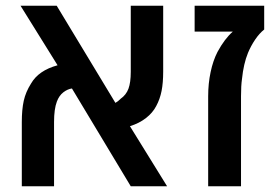

<svg xmlns="http://www.w3.org/2000/svg" viewBox="-20 -651 961 671"><path d="M88.4 -358.9Q114.7 -404.8 181.2 -422.9L51.8 -630.9H178.2L383.3 -291.5Q392.6 -296.4 401.4 -305.7Q420.9 -319.3 429 -341.1Q437 -362.8 437 -400.4V-630.9H550.3V-400.9Q550.3 -361.8 544.7 -333.3Q539.1 -304.7 525.9 -280.3Q513.7 -256.8 490.2 -238.5Q466.8 -220.2 434.1 -210L564 0H437L231.4 -341.8Q216.3 -339.8 201.4 -328.4Q186.5 -316.9 178.7 -295.9Q168.9 -270 168.9 -224.6V0H56.2V-224.1Q56.2 -268.1 63 -298.8Q69.8 -329.6 88.4 -358.9Z M740.2 -469.7Q765.1 -515.6 793.5 -540.5H660.2V-630.9H903.3V-547.9Q886.2 -534.2 871.6 -512.5Q856.9 -490.7 846.7 -466.3Q831.1 -428.2 825.7 -375Q822.3 -351.6 822.3 -314.5V0H707.5V-314.5Q707.5 -359.4 716.1 -399.4Q724.6 -439.5 740.2 -469.7Z"/></svg>

Font: Viking Open Sans Light
Style: Bold
Weight: 600
Foundry: Ascender Corporation
Version: Version 2.001